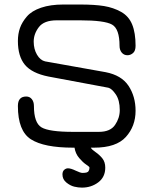

<svg xmlns="http://www.w3.org/2000/svg" viewBox="-20 -649 683 854"><path d="M129.9 -463.9C129.9 -486.7 137.5 -508.1 152.8 -528.3C168.1 -548.5 194.7 -558.6 232.4 -558.6H335.9C408.9 -558.6 456.4 -552.2 478.5 -539.6C500.7 -526.9 511.7 -495.4 511.7 -445.3C511.7 -432.9 515 -422.9 521.5 -415C528 -407.2 536.5 -403.3 546.9 -403.3C556 -403.3 564.3 -406.6 571.8 -413.1C579.3 -419.6 583 -430.3 583 -445.3C583 -483.7 578 -515.3 567.9 -540C557.8 -564.8 541.3 -583.5 518.6 -596.2C495.8 -608.9 470.5 -617.5 442.9 -622.1C415.2 -626.6 379.6 -628.9 335.9 -628.9H261.7C223.3 -628.9 190.3 -624.2 162.6 -614.7C134.9 -605.3 113.9 -592.3 99.6 -575.7C85.3 -559.1 75 -542 68.8 -524.4C62.7 -506.8 59.6 -487.6 59.6 -466.8C59.6 -421.2 70 -385.9 90.8 -360.8C111.7 -335.8 146.5 -318.4 195.3 -308.6L461.9 -258.8C472.3 -256.2 483.4 -246.3 495.1 -229C506.8 -211.8 512.7 -188.5 512.7 -159.2C512.7 -135.7 505.7 -113.8 491.7 -93.3C477.7 -72.8 453.8 -62.5 419.9 -62.5H304.7C233.7 -62.5 187 -69.2 164.6 -82.5C142.1 -95.9 130.9 -127.6 130.9 -177.7C130.9 -190.1 127.8 -200.2 121.6 -208C115.4 -215.8 107.1 -219.7 96.7 -219.7C71.9 -219.7 59.6 -205.7 59.6 -177.7C59.6 -103.5 78.9 -54 117.7 -29.3C156.4 -4.6 218.8 7.8 304.7 7.8H311.5C314.1 25.4 321 40.7 332 53.7C343.1 66.7 353.5 76.5 363.3 83C373 89.5 377.9 93.8 377.9 95.7C377.9 99.6 377.8 102.2 377.4 103.5C377.1 104.8 376.1 107.3 374.5 110.8C372.9 114.4 369.8 116.9 365.2 118.2C360.7 119.5 354.5 120.1 346.7 120.1C340.8 120.1 330.7 116.7 316.4 109.9C302.1 103 290.7 99.6 282.2 99.6C276.4 99.6 270.8 101.9 265.6 106.4C260.4 111 257.8 117.8 257.8 127C257.8 141.3 263.5 153.2 274.9 162.6C286.3 172 298 178.2 310.1 181.2C322.1 184.1 333.7 185.5 344.7 185.5C372.1 185.5 396.2 177.7 417 162.1C437.8 146.5 448.2 124.7 448.2 96.7C448.2 79.8 443.8 65.9 435.1 55.2C426.3 44.4 416.3 35.3 405.3 27.8C394.2 20.3 387 13.7 383.8 7.8H398.4C464.2 7.8 511.4 -8.1 540 -40C568.7 -71.9 583 -110.7 583 -156.2C583 -198.6 572.6 -235.5 551.8 -267.1C530.9 -298.7 496.7 -319 449.2 -328.1L180.7 -376C166.3 -379.2 154.3 -389.2 144.5 -405.8C134.8 -422.4 129.9 -441.7 129.9 -463.9Z"/></svg>

Font: Jura
Style: DemiBold
Weight: 600
Version: Version 2.5.1